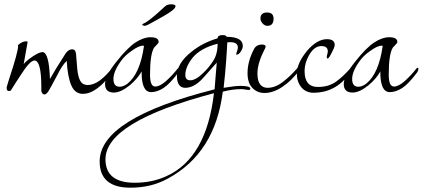

<svg xmlns="http://www.w3.org/2000/svg" viewBox="-20 -424 1964 892"><path d="M186 15Q177 15 172 0V-19Q172 -143 140 -143Q119 -143 76 -75Q64 -57 52.5 -39Q41 -21 30 -3Q24 -1 21 -1Q11 -1 11 -16V-19L23 -59Q44 -122 54 -159.5Q64 -197 64 -209Q64 -213 63 -214Q83 -232 101 -232Q110 -232 108 -227L90 -126Q100 -140 131 -161Q147 -172 158.5 -177Q170 -182 177 -182Q208 -182 212 -57Q223 -77 241.5 -107Q260 -137 285 -176Q299 -195 315 -195Q330 -195 333 -176Q336 -137 339 -103.5Q342 -70 352 -50Q362 -30 386 -29Q416 -29 445.5 -51.5Q475 -74 499 -106Q504 -114 509 -114Q512 -114 512 -106Q512 -104 508 -97.5Q504 -91 502 -89Q485 -64 462.5 -40.5Q440 -17 415 -2.5Q390 12 365 12Q328 12 311 -28Q294 -68 290 -141Q269 -122 245 -73Q230 -45 220 -26.5Q210 -8 205 0Q195 15 186 15Z M509 6Q468 6 468 -34Q468 -72 523 -140Q573 -203 610 -227Q647 -251 679 -251Q717 -251 717 -229Q717 -224 707 -214.5Q697 -205 696 -203Q677 -172 677 -77Q677 -22 701 -22Q723 -22 752 -48Q781 -74 806 -106Q809 -109 811 -109Q815 -109 815 -104Q815 -102 813.5 -97Q812 -92 810 -89Q769 -34 739.5 -15Q710 4 682 4Q637 4 638 -92Q619 -58 583 -28Q541 6 509 6ZM536 -21Q553 -21 572 -35Q631 -82 649 -211Q646 -211 645 -212Q625 -212 592 -188Q564 -169 547 -147Q507 -95 507 -57Q507 -21 536 -21ZM657 -305Q653 -303 646.5 -305Q640 -307 641 -311L644 -313Q656 -318 672 -330Q688 -342 704 -356Q720 -370 731.5 -380.5Q743 -391 746 -394Q754 -401 761.5 -402.5Q769 -404 779 -404Q786 -404 791.5 -401Q797 -398 795 -393Q794 -389 789 -383Q784 -377 763 -363Q762 -362 746.5 -353Q731 -344 711.5 -333Q692 -322 676 -313.5Q660 -305 657 -305Z M586 448Q443 448 443 326Q443 126 977 -9Q979 -29 981 -60Q983 -91 987 -133L922 -60Q901 -37 880.5 -26.5Q860 -16 841 -16Q802 -16 802 -72Q802 -130 869 -183Q896 -205 926.5 -220.5Q957 -236 991 -246Q991 -261 1015 -261Q1030 -261 1033 -253Q1108 -253 1108 -210Q1108 -199 1098.5 -184.5Q1089 -170 1080 -170Q1077 -170 1077 -173Q1077 -175 1081 -185.5Q1085 -196 1085 -203Q1085 -228 1050 -228Q1047 -228 1043.5 -228Q1040 -228 1036 -227Q1036 -220 1034.5 -199.5Q1033 -179 1031 -146Q1027 -88 1019 -16Q1072 -25 1097 -25Q1143 -25 1143 -12Q1143 -6 1134 -6Q1130 -6 1119.5 -8Q1109 -10 1102 -10Q1060 -10 1015 2Q979 288 759 406Q683 448 586 448ZM864 -51Q889 -51 923 -84Q937 -97 948.5 -111Q960 -125 969 -139Q991 -171 991 -221Q911 -200 875 -156Q841 -113 841 -76Q841 -51 864 -51ZM606 425Q688 425 754 394Q939 310 974 9Q470 142 470 316Q470 425 606 425Z M1222 -304Q1210 -304 1200 -315Q1190 -326 1190 -338Q1190 -366 1221 -366Q1251 -366 1251 -337Q1251 -304 1222 -304ZM1209 8Q1175 8 1152.5 -15.5Q1130 -39 1130 -84Q1130 -139 1160 -196Q1171 -217 1198 -217Q1214 -217 1214 -207Q1214 -204 1211 -198Q1176 -131 1176 -83Q1176 -48 1188.5 -32Q1201 -16 1223 -16Q1258 -16 1293 -42.5Q1328 -69 1361 -107Q1364 -112 1370 -112Q1374 -112 1374 -108Q1374 -105 1370.5 -99.5Q1367 -94 1364 -89Q1351 -72 1333 -54Q1315 -36 1291 -20Q1272 -7 1250.5 0.5Q1229 8 1209 8Z M1438 7Q1401 7 1380 -18.5Q1359 -44 1359 -82Q1359 -129 1405 -186Q1452 -242 1499 -242Q1535 -242 1535 -215Q1535 -205 1521 -179Q1508 -152 1502 -152Q1499 -152 1498 -159Q1498 -163 1500.5 -172Q1503 -181 1503 -185Q1503 -210 1473 -210Q1440 -210 1416 -168Q1395 -131 1395 -94Q1395 -20 1457 -20Q1507 -20 1541 -44.5Q1575 -69 1608 -107Q1613 -112 1617 -112Q1621 -112 1621 -108Q1621 -104 1617.5 -99Q1614 -94 1611 -89Q1598 -72 1579.5 -53Q1561 -34 1538 -20Q1510 -4 1485 1.5Q1460 7 1438 7Z M1618 6Q1577 6 1577 -34Q1577 -72 1632 -140Q1682 -203 1719 -227Q1756 -251 1788 -251Q1826 -251 1826 -229Q1826 -224 1816 -214.5Q1806 -205 1805 -203Q1786 -172 1786 -77Q1786 -22 1810 -22Q1832 -22 1861 -48Q1890 -74 1915 -106Q1918 -109 1920 -109Q1924 -109 1924 -104Q1924 -102 1922.5 -97Q1921 -92 1919 -89Q1878 -34 1848.5 -15Q1819 4 1791 4Q1746 4 1747 -92Q1728 -58 1692 -28Q1650 6 1618 6ZM1645 -21Q1662 -21 1681 -35Q1740 -82 1758 -211Q1755 -211 1754 -212Q1734 -212 1701 -188Q1673 -169 1656 -147Q1616 -95 1616 -57Q1616 -21 1645 -21Z"/></svg>

Font: Lavishly Yours
Style: Regular
Weight: 400
Designer: Robert E. Leuschke
Foundry: Robert E. Leuschke
Version: Version 1.010; ttfautohint (v1.8.3)